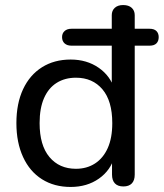

<svg xmlns="http://www.w3.org/2000/svg" viewBox="-20 -732 649 761"><path d="M260 9Q195 9 146.5 -21.5Q98 -52 71.5 -109.5Q45 -167 45 -244Q45 -322 71.5 -378.5Q98 -435 146.5 -465.5Q195 -496 260 -496Q324 -496 371 -463.5Q418 -431 434 -377H423V-551H263Q246 -551 236 -560Q226 -569 226 -585Q226 -600 236 -609Q246 -618 263 -618H460L423 -580V-672Q423 -690 435 -701Q447 -712 468 -712Q490 -712 502 -701Q514 -690 514 -672V-580L477 -618H573Q591 -618 600 -609Q609 -600 609 -585Q609 -569 600 -560Q591 -551 573 -551H514V-40Q514 -17 502.5 -5Q491 7 469 7Q447 7 435.5 -5Q424 -17 424 -40V-130L434 -112Q419 -57 372 -24Q325 9 260 9ZM281 -63Q324 -63 356.5 -84Q389 -105 407 -145Q425 -185 425 -244Q425 -332 386 -378Q347 -424 281 -424Q237 -424 204.5 -403.5Q172 -383 154.5 -343Q137 -303 137 -244Q137 -156 176 -109.5Q215 -63 281 -63Z"/></svg>

Font: Nunito Medium
Style: Regular
Weight: 500
Designer: Vernon Adams
Foundry: Vernon Adams
Version: Version 3.601